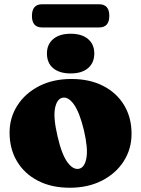

<svg xmlns="http://www.w3.org/2000/svg" viewBox="-20 -868 664 902"><path d="M315.5 -497Q401 -497 464.5 -464.5Q528 -432 563 -374Q598 -316 598 -239.5Q598 -168 561.2 -110.5Q524.5 -53 459 -19.5Q393.5 14 307.5 14Q222.5 14 159 -18.5Q95.5 -51 60.2 -109.5Q25 -168 25 -245Q25 -315.5 61.8 -372.8Q98.5 -430 163.8 -463.5Q229 -497 315.5 -497ZM352.5 -75.5Q378.5 -82 386.2 -127Q394 -172 374 -257Q353.5 -341.5 326.5 -378.5Q299.5 -415.5 272 -408.5Q246.5 -402 238.2 -358Q230 -314 250.5 -227Q270 -142 297.2 -105.2Q324.5 -68.5 352.5 -75.5ZM312 -523Q259.5 -523 230 -547.5Q200.5 -572 200.5 -617Q200.5 -659.5 230 -684.5Q259.5 -709.5 312 -709.5Q364.5 -709.5 393.8 -684.5Q423 -659.5 423 -617Q423 -573 393.8 -548Q364.5 -523 312 -523ZM130 -793Q130 -848 178 -848H445.5Q493.5 -848 493.5 -793.5Q493.5 -739 445.5 -739H178Q130 -739 130 -793Z"/></svg>

Font: Fraunces 9pt Soft Black
Style: Regular
Weight: 900
Version: Version 1.000;[b76b70a41]